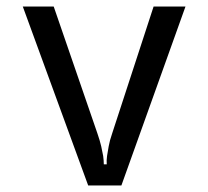

<svg xmlns="http://www.w3.org/2000/svg" viewBox="-20 -570 640 590"><path d="M50 -550H145L279 -161Q287 -138 291 -120.5Q295 -103 297 -91Q299 -76 299 -65H308Q307 -76 309 -91Q311 -103 314 -120.5Q317 -138 325 -161L452 -550H550L353 0H251Z"/></svg>

Font: JetBrainsMono NF
Style: Regular
Weight: 400
Monospace: yes
Designer: Philipp Nurullin, Konstantin Bulenkov
Foundry: JetBrains
Version: Version 1.0.2; ttfautohint (v1.8.3)